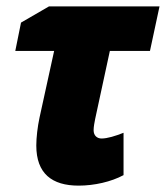

<svg xmlns="http://www.w3.org/2000/svg" viewBox="-20 -573 521 603"><path d="M227 10C276 10 329 -2 368 -23V-156C343 -146 317 -138 299 -138C285 -138 274 -147 274 -164C274 -176 277 -189 279 -200L325 -413H451L481 -553H134L46 -502L28 -413H150L104 -203C98 -175 94 -141 94 -116C94 -28 143 10 227 10Z"/></svg>

Font: Noto Sans UI SemiCondensed Black
Style: Italic
Weight: 900
Width: 4
Italic angle: -372°
Designer: Monotype Design Team
Foundry: Monotype Imaging Inc.
Version: Version 1.901